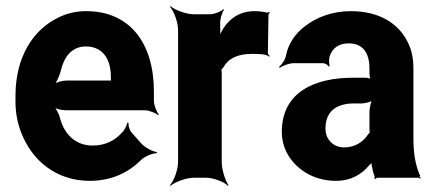

<svg xmlns="http://www.w3.org/2000/svg" viewBox="-20 -574 1407 620"><path d="M258 -538C226 -538 196 -531 170 -518C87 -479 30 -390 30 -265V-246C30 -211 36 -178 48 -147C83 -55 162 10 270 10C339 10 394 -16 435 -57C447 -69 474 -80 486 -79L487 -83C474 -84 447 -98 436 -111L405 -146C398 -154 394 -169 395 -177L391 -178C390 -170 382 -153 374 -146C351 -120 320 -104 279 -104C224 -104 188 -140 174 -192C171 -206 160 -226 152 -233L151 -229C159 -223 178 -218 192 -218H447C461 -218 483 -209 491 -202L493 -204C486 -212 477 -234 477 -248V-278C477 -434 400 -538 258 -538ZM338 -326V-320C338 -317 338 -311 340 -310L342 -312C341 -314 335 -314 332 -314H196C182 -314 159 -308 151 -301L153 -297C161 -305 172 -328 176 -344C186 -389 211 -424 257 -424C309 -424 338 -387 338 -326Z M849 -391 851 -393C849 -395 845 -399 845 -403L847 -527C847 -529 850 -532 851 -533L849 -536C848 -535 845 -533 843 -533C832 -536 815 -538 803 -538C755 -538 723 -515 703 -485C696 -474 687 -458 684 -449L687 -448C691 -457 692 -475 691 -488V-497C690 -511 697 -534 703 -542L702 -545C695 -537 672 -528 657 -528H605C581 -528 544 -542 531 -554L529 -552C541 -539 555 -502 555 -478V-50C555 -26 541 11 529 24L531 26C544 14 581 0 605 0H646C670 0 705 14 716 26L718 24C708 11 696 -26 696 -50V-334C696 -337 696 -350 694 -351L692 -348C693 -347 700 -354 701 -356C717 -385 746 -400 795 -400C812 -400 840 -400 849 -391Z M1315 -128V-352C1315 -383 1310 -410 1299 -433C1268 -501 1201 -538 1113 -538C1054 -538 1002 -519 963 -488C936 -467 912 -436 904 -397C902 -382 890 -365 881 -358L884 -355C892 -362 914 -370 929 -370H1022C1030 -370 1039 -364 1042 -359L1045 -361C1042 -366 1042 -383 1044 -390C1052 -419 1075 -434 1106 -434C1151 -434 1173 -404 1173 -353V-338C1173 -331 1175 -318 1179 -314L1181 -317C1177 -321 1166 -323 1160 -323H1119C1000 -323 890 -279 890 -148C890 -125 895 -104 904 -85C931 -30 990 10 1065 10C1113 10 1148 -11 1172 -40C1176 -44 1182 -50 1183 -54L1179 -55C1178 -51 1180 -43 1181 -37C1183 -26 1185 -16 1189 -7C1190 -5 1190 1 1189 3L1191 5C1192 3 1196 0 1199 0H1331C1333 0 1336 2 1337 3L1339 1C1338 0 1335 -2 1335 -4C1335 -5 1337 -7 1337 -7L1335 -10C1321 -43 1315 -80 1315 -128ZM1031 -159C1031 -218 1071 -240 1123 -240H1148C1160 -240 1182 -246 1189 -253L1185 -256C1178 -249 1173 -225 1173 -211V-162C1173 -159 1173 -145 1175 -143L1177 -146C1175 -148 1169 -141 1167 -138C1152 -115 1125 -98 1091 -98C1058 -98 1031 -122 1031 -159Z"/></svg>

Font: Asimov
Style: EdgeNar
Weight: 500
Designer: Google
Version: Version 2.000980: 2014